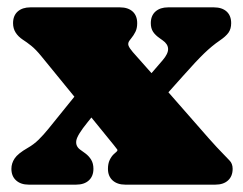

<svg xmlns="http://www.w3.org/2000/svg" viewBox="-20 -502 660 522"><path d="M206 -268.5 257 -218 218 -169.5Q190 -135 187.5 -120Q185 -105 197.5 -95.5L212 -85Q222 -77.5 228 -67.5Q234 -57.5 234 -43Q234 -23 221.5 -11.5Q209 0 187 0H58Q36.5 0 23.8 -11.5Q11 -23 11 -43Q11 -58 19.8 -71.2Q28.5 -84.5 55.5 -100Q71.5 -109 85 -122.2Q98.5 -135.5 112 -152.2Q125.5 -169 140.5 -187.5ZM341 -360.5 415.5 -276.5 427 -263.5 547.5 -126Q563 -108.5 569.2 -102Q575.5 -95.5 584.5 -86Q594.5 -75 603.5 -66.2Q612.5 -57.5 612.5 -43Q612.5 -23 600 -11.5Q587.5 0 565.5 0H320.5Q299 0 286.2 -11.5Q273.5 -23 273.5 -43Q273.5 -57 278.2 -67Q283 -77 289.5 -83L294 -87Q301 -92.5 298.8 -95.5Q296.5 -98.5 289.5 -107.5L209 -206.5L197 -221L92.5 -349Q77.5 -367.5 65 -377.5Q52.5 -387.5 41.5 -394.5Q29.5 -402.5 22.5 -413.5Q15.5 -424.5 15.5 -439Q15.5 -459.5 28.2 -470.8Q41 -482 62.5 -482H306Q328 -482 340.5 -470.8Q353 -459.5 353 -439Q353 -425 348.2 -415.5Q343.5 -406 336.5 -397.5L333 -393Q327 -385.5 329.2 -378.5Q331.5 -371.5 341 -360.5ZM390 -197.5 334 -236 422 -338Q437.5 -356 437 -369.2Q436.5 -382.5 422 -392.5L415 -397.5Q402.5 -406 396.2 -415.5Q390 -425 390 -439Q390 -459.5 402.8 -470.8Q415.5 -482 437 -482H561.5Q583.5 -482 596 -470.8Q608.5 -459.5 608.5 -439Q608.5 -423.5 601.2 -413.2Q594 -403 577 -391.5Q556.5 -377.5 535.2 -357Q514 -336.5 478.5 -296.5Z"/></svg>

Font: Fraunces SuperSoft 9pt
Style: Regular
Weight: 900
Version: Version 1.000;[b76b70a41]